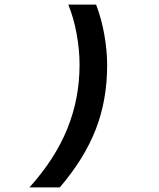

<svg xmlns="http://www.w3.org/2000/svg" viewBox="-20 -718 690 835"><path d="M326 -437Q326 -500 313.5 -569.5Q301 -639 277 -698H398Q422 -635 434 -565.5Q446 -496 446 -434Q446 -283 396.5 -155.5Q347 -28 240 97H108Q219 -26 272.5 -157.5Q326 -289 326 -437Z"/></svg>

Font: Azeret Mono Medium
Style: Italic
Weight: 500
Italic angle: -12°
Designer: Martin Vácha
Foundry: Displaay
Version: Version 1.000; Glyphs 3.0.3, build 3074